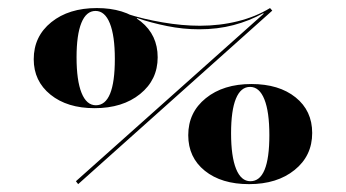

<svg xmlns="http://www.w3.org/2000/svg" viewBox="-20 -450 867 481"><path d="M175.8 11.3 170.2 4 656.5 -429.8 662.1 -423.4ZM216.9 -179Q148.4 -179 106.5 -212.9Q64.5 -246.8 64.5 -301.6Q64.5 -358.9 108.5 -394.4Q152.4 -429.8 222.6 -429.8Q291.1 -429.8 333.1 -396Q375 -362.1 375 -306.5Q375 -250 331 -214.5Q287.1 -179 216.9 -179ZM220.2 -186.3Q267.7 -186.3 267.7 -302.4Q267.7 -360.5 255.2 -391.5Q242.7 -422.6 219.4 -422.6Q196 -422.6 183.9 -392.7Q171.8 -362.9 171.8 -306.5Q171.8 -248.4 184.3 -217.3Q196.8 -186.3 220.2 -186.3ZM604 11.3Q534.7 11.3 493.1 -22.2Q451.6 -55.6 451.6 -111.3Q451.6 -168.5 495.6 -204Q539.5 -239.5 609.7 -239.5Q679 -239.5 720.6 -206Q762.1 -172.6 762.1 -116.9Q762.1 -59.7 718.1 -24.2Q674.2 11.3 604 11.3ZM607.3 4Q654.8 4 654.8 -111.3Q654.8 -170.2 642.3 -201.2Q629.8 -232.3 606.5 -232.3Q583.1 -232.3 571 -202.8Q558.9 -173.4 558.9 -116.1Q558.9 -58.1 571.4 -27Q583.9 4 607.3 4ZM479 -376.6Q438.7 -376.6 398.8 -384.7Q358.9 -392.7 323.4 -404.8L319.4 -398.4L298.4 -415.3Q337.9 -402.4 387.1 -394Q436.3 -385.5 480.6 -385.5Q530.6 -385.5 575.8 -396.8Q621 -408.1 656.5 -429.8L641.9 -413.7L639.5 -416.9Q604.8 -397.6 564.9 -387.1Q525 -376.6 479 -376.6Z"/></svg>

Font: Playfair 144pt SemiExpanded Black
Style: Regular
Weight: 900
Width: 6
Designer: Claus Eggers Sørensen
Foundry: Claus Eggers Sørensen
Version: Version 2.203